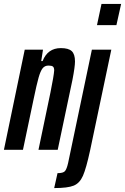

<svg xmlns="http://www.w3.org/2000/svg" viewBox="-33 -763 637 978"><path d="M93 -510H186L177 -452H184Q210 -518 277 -518Q316 -518 332.5 -502.5Q349 -487 349 -450Q349 -423 336 -356L261 0H163L224 -292Q241 -376 243 -404Q243 -419 236.5 -424Q230 -429 214 -429Q195 -429 184 -415Q173 -401 163.5 -367.5Q154 -334 138 -257L84 0H-13ZM461 -635 484 -743H584L560 -635ZM314 67 435 -510H534L426 3Q406 95 389.5 132.5Q373 170 342.5 182.5Q312 195 243 195L260 119Q289 119 298 108.5Q307 98 314 67Z"/></svg>

Font: Saira Ultra Condensed
Style: Bold Italic
Weight: 700
Width: 1
Italic angle: -12°
Designer: Hector Gatti with collaboration of the Omnibus-Type team
Foundry: Omnibus-Type
Version: Version 1.001; ttfautohint (v1.8)